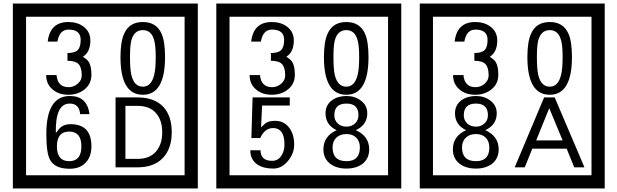

<svg xmlns="http://www.w3.org/2000/svg" viewBox="-20 -980 3505 1090"><path d="M1103 90H53V-960H1103ZM1028 15V-885H128V15ZM499 -556Q499 -504 460.5 -473Q422 -442 369 -442Q314 -442 280 -471Q242 -502 242 -554H301Q307 -485 370 -485Q398 -485 421 -504.5Q444 -524 444 -552Q444 -597 426 -616Q408 -635 363 -635V-679Q405 -679 421.5 -696Q438 -713 438 -754Q438 -812 369 -812Q318 -812 306 -744H251Q264 -855 368 -855Q419 -855 454 -829Q493 -800 493 -750Q493 -685 451 -658Q475 -642 483 -630Q499 -605 499 -556ZM917 -656Q917 -442 791 -442Q664 -442 664 -656Q664 -744 685 -789Q714 -855 791 -855Q868 -855 897 -789Q917 -745 917 -656ZM864 -656Q864 -723 855 -752Q840 -809 791 -809Q742 -809 726 -752Q718 -723 718 -656Q718 -587 726 -553Q742 -488 791 -488Q839 -488 855 -554Q864 -587 864 -656ZM499 -149Q499 -91 466.5 -56.5Q434 -22 375 -22Q291 -22 264 -73Q243 -111 243 -219Q243 -435 377 -435Q475 -435 488 -332H435Q430 -392 376 -392Q293 -392 297 -225Q318 -253 328 -260Q348 -275 381 -275Q499 -275 499 -149ZM442 -149Q442 -233 373 -233Q303 -233 303 -149Q303 -65 373 -65Q442 -65 442 -149ZM955 -229Q955 -136 904.5 -83Q854 -30 760 -30H636V-427H760Q855 -427 905 -375.5Q955 -324 955 -229ZM901 -229Q901 -298 865 -338.5Q829 -379 761 -379H692V-78H761Q829 -78 865 -119Q901 -160 901 -229Z M2258 90H1208V-960H2258ZM2183 15V-885H1283V15ZM1654 -556Q1654 -504 1615.5 -473Q1577 -442 1524 -442Q1469 -442 1435 -471Q1397 -502 1397 -554H1456Q1462 -485 1525 -485Q1553 -485 1576 -504.5Q1599 -524 1599 -552Q1599 -597 1581 -616Q1563 -635 1518 -635V-679Q1560 -679 1576.5 -696Q1593 -713 1593 -754Q1593 -812 1524 -812Q1473 -812 1461 -744H1406Q1419 -855 1523 -855Q1574 -855 1609 -829Q1648 -800 1648 -750Q1648 -685 1606 -658Q1630 -642 1638 -630Q1654 -605 1654 -556ZM2072 -656Q2072 -442 1946 -442Q1819 -442 1819 -656Q1819 -744 1840 -789Q1869 -855 1946 -855Q2023 -855 2052 -789Q2072 -745 2072 -656ZM2019 -656Q2019 -723 2010 -752Q1995 -809 1946 -809Q1897 -809 1881 -752Q1873 -723 1873 -656Q1873 -587 1881 -553Q1897 -488 1946 -488Q1994 -488 2010 -554Q2019 -587 2019 -656ZM1650 -160Q1651 -111 1615.5 -67Q1580 -23 1531 -23Q1476 -23 1441 -46Q1401 -74 1401 -127H1459Q1459 -67 1525 -67Q1559 -67 1578 -97Q1595 -124 1595 -159Q1595 -253 1530 -253Q1483 -253 1457 -196H1407L1414 -427H1625V-381H1468L1462 -257Q1475 -269 1488 -281Q1507 -294 1542 -294Q1594 -294 1624 -252Q1650 -215 1650 -160ZM2076 -132Q2076 -79 2037 -49Q2001 -23 1947 -23Q1892 -23 1856 -49Q1816 -79 1816 -132Q1816 -207 1891 -241Q1828 -271 1828 -337Q1828 -384 1865 -411Q1899 -435 1947 -435Q1994 -435 2027 -410Q2065 -383 2065 -337Q2065 -271 2000 -241Q2076 -207 2076 -132ZM2015 -326Q2015 -392 1947 -392Q1878 -392 1878 -326Q1878 -297 1897.5 -279Q1917 -261 1947 -261Q1976 -261 1995.5 -279Q2015 -297 2015 -326ZM2023 -143Q2023 -178 2002.5 -198.5Q1982 -219 1947 -219Q1911 -219 1889.5 -198.5Q1868 -178 1868 -143Q1868 -65 1947 -65Q2023 -65 2023 -143Z M3413 90H2363V-960H3413ZM3338 15V-885H2438V15ZM2809 -556Q2809 -504 2770.5 -473Q2732 -442 2679 -442Q2624 -442 2590 -471Q2552 -502 2552 -554H2611Q2617 -485 2680 -485Q2708 -485 2731 -504.5Q2754 -524 2754 -552Q2754 -597 2736 -616Q2718 -635 2673 -635V-679Q2715 -679 2731.5 -696Q2748 -713 2748 -754Q2748 -812 2679 -812Q2628 -812 2616 -744H2561Q2574 -855 2678 -855Q2729 -855 2764 -829Q2803 -800 2803 -750Q2803 -685 2761 -658Q2785 -642 2793 -630Q2809 -605 2809 -556ZM3227 -656Q3227 -442 3101 -442Q2974 -442 2974 -656Q2974 -744 2995 -789Q3024 -855 3101 -855Q3178 -855 3207 -789Q3227 -745 3227 -656ZM3174 -656Q3174 -723 3165 -752Q3150 -809 3101 -809Q3052 -809 3036 -752Q3028 -723 3028 -656Q3028 -587 3036 -553Q3052 -488 3101 -488Q3149 -488 3165 -554Q3174 -587 3174 -656ZM2811 -132Q2811 -79 2772 -49Q2736 -23 2682 -23Q2627 -23 2591 -49Q2551 -79 2551 -132Q2551 -207 2626 -241Q2563 -271 2563 -337Q2563 -384 2600 -411Q2634 -435 2682 -435Q2729 -435 2762 -410Q2800 -383 2800 -337Q2800 -271 2735 -241Q2811 -207 2811 -132ZM2750 -326Q2750 -392 2682 -392Q2613 -392 2613 -326Q2613 -297 2632.5 -279Q2652 -261 2682 -261Q2711 -261 2730.5 -279Q2750 -297 2750 -326ZM2758 -143Q2758 -178 2737.5 -198.5Q2717 -219 2682 -219Q2646 -219 2624.5 -198.5Q2603 -178 2603 -143Q2603 -65 2682 -65Q2758 -65 2758 -143ZM3298 -30H3240L3197 -136H3002L2959 -30H2902L3069 -427H3129ZM3174 -183 3098 -366 3024 -183Z"/></svg>

Font: Unicode BMP Fallback SIL
Style: Regular
Weight: 400
Foundry: NRSI, SIL International
Version: Version 5.1 Based on Unicode 5.1